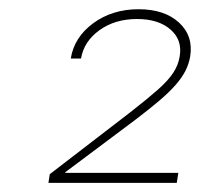

<svg xmlns="http://www.w3.org/2000/svg" viewBox="-20 -839 437 420"><path d="M85.9 -439 88.9 -458 264.2 -592.8Q301.8 -622.1 324.7 -642.3Q347.7 -662.6 358.9 -679.7Q370.1 -696.8 373 -715.3Q379.4 -751.5 353 -774.4Q326.7 -797.4 279.8 -797.4Q231.4 -797.4 197.5 -772.9Q163.6 -748.5 157.2 -710.9H134.8Q142.1 -757.3 183.8 -788.1Q225.6 -818.8 283.2 -818.8Q339.8 -818.8 371.6 -789.6Q403.3 -760.3 396 -715.3Q393.1 -698.7 385.5 -683.8Q377.9 -668.9 364 -653.1Q350.1 -637.2 328.6 -618.9Q307.1 -600.6 276.9 -577.6L123 -462.4L122.6 -460.9H370.1L366.7 -439Z"/></svg>

Font: Inter 24pt Thin
Style: Italic
Weight: 250
Italic angle: -9.3988°
Version: Version 4.001;git-66647c0bb